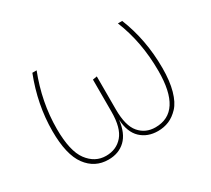

<svg xmlns="http://www.w3.org/2000/svg" viewBox="-108 -703 983 896"><g transform="rotate(-30 383.5 -254.5)"><path d="M604 -519H627Q680 -388 680 -235Q680 -165 666 -115Q652 -65 627.5 -39Q603 -13 575.5 -1.5Q548 10 516 10Q460 10 424 -24Q388 -58 384 -127Q376 -58 340.5 -24Q305 10 249 10Q176 10 132 -49.5Q88 -109 88 -236Q88 -378 143 -519H166Q111 -378 111 -235Q111 -115 150 -63Q189 -11 248 -11Q304 -11 338 -50.5Q372 -90 372 -177V-350L395 -354V-176Q395 -88 428 -49.5Q461 -11 514 -11Q657 -11 657 -233Q657 -389 604 -519Z"/></g></svg>

Font: FiraSans
Style: Regular
Weight: 150
Designer: Carrois Corporate & Edenspiekermann AG
Foundry: Carrois Corporate GbR & Edenspiekermann AG
Version: Version 3.106;PS 003.106;hotconv 1.0.70;makeotf.lib2.5.58329